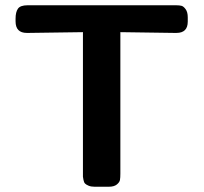

<svg xmlns="http://www.w3.org/2000/svg" viewBox="-20 -709 773 729"><path d="M39.1 -627.9V-638.2Q39.1 -663.1 48.1 -676Q57.1 -689 85 -689H647.9Q661.1 -689 668.9 -687Q676.8 -685.1 684.8 -674.1Q692.9 -663.1 692.9 -643.1V-627Q692.9 -584 649.9 -584H642.1Q624 -584 437 -586.9V-49.8Q437 -34.7 435.5 -25.9Q434.1 -17.1 423.6 -8.5Q413.1 0 393.1 0H338.9Q325.7 0 316.4 -3.9Q307.1 -7.8 303 -12Q298.8 -16.1 296.9 -26.1Q294.9 -36.1 294.9 -38.1Q294.9 -40 294.9 -48.8V-586.9Q102.1 -584 87.9 -584H82Q39.1 -584 39.1 -627.9Z"/></svg>

Font: CMU Sans Serif
Style: Bold
Weight: 700
Version: Version 0.7.0